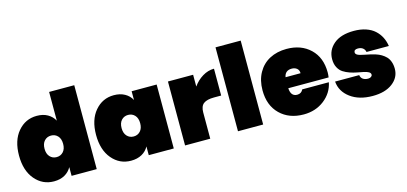

<svg xmlns="http://www.w3.org/2000/svg" viewBox="-64 -1184 3470 1636"><g transform="rotate(-15 1671.0 -366.5)"><path d="M252.9 -570.8Q308.1 -570.8 347.7 -548.3Q387.2 -525.9 408.2 -486.8V-740.2H629.9V0H408.2V-77.1Q387.2 -38.1 347.7 -15.6Q308.1 6.8 252.9 6.8Q152.3 6.8 86.2 -71.3Q20 -149.4 20 -282.2Q20 -415 86.2 -492.9Q152.3 -570.8 252.9 -570.8ZM386 -212.2Q409.2 -237.3 409.2 -282.2Q409.2 -327.1 386 -352.1Q362.8 -377 327.1 -377Q291.5 -377 268.3 -352.1Q245.1 -327.1 245.1 -282.2Q245.1 -237.3 268.3 -212.2Q291.5 -187 327.1 -187Q362.8 -187 386 -212.2Z M932.6 -570.8Q987.8 -570.8 1028.1 -548.3Q1068.4 -525.9 1088.9 -486.8V-564H1309.6V0H1088.9V-77.1Q1068.4 -38.1 1028.1 -15.6Q987.8 6.8 932.6 6.8Q832 6.8 765.9 -71.3Q699.7 -149.4 699.7 -282.2Q699.7 -415 765.9 -492.9Q832 -570.8 932.6 -570.8ZM1065.7 -212.2Q1088.9 -237.3 1088.9 -282.2Q1088.9 -327.1 1065.7 -352.1Q1042.5 -377 1006.8 -377Q971.2 -377 948 -352.1Q924.8 -327.1 924.8 -282.2Q924.8 -237.3 948 -212.2Q971.2 -187 1006.8 -187Q1042.5 -187 1065.7 -212.2Z M1631.3 -231V0H1409.2V-564H1631.3V-460Q1665.5 -508.8 1714.4 -538.3Q1763.2 -567.9 1816.4 -567.9V-331.1H1753.4Q1690.4 -331.1 1660.9 -308.8Q1631.3 -286.6 1631.3 -231Z M1876 0V-740.2H2098.1V0Z M2456.1 -397Q2396.5 -397 2386.7 -339.8H2519Q2519 -367.7 2501 -382.3Q2482.9 -397 2456.1 -397ZM2731.9 -203.1Q2713.9 -111.8 2637.5 -52.5Q2561 6.8 2456.1 6.8Q2327.6 6.8 2247.8 -71Q2168 -148.9 2168 -282.2Q2168 -370.6 2204.8 -436.5Q2241.7 -502.4 2306.6 -536.6Q2371.6 -570.8 2456.1 -570.8Q2584.5 -570.8 2664.3 -494.4Q2744.1 -418 2744.1 -287.1Q2744.1 -268.1 2740.7 -243.2H2384.8Q2388.7 -169.9 2444.8 -169.9Q2481.9 -169.9 2497.1 -203.1Z M3304.7 -168.9Q3304.7 -92.3 3239.7 -42.7Q3174.8 6.8 3064.5 6.8Q2944.3 6.8 2868.2 -49.8Q2792 -106.4 2784.7 -194.8H2997.6Q3001 -170.4 3018.8 -158.2Q3036.6 -146 3063.5 -146Q3080.1 -146 3090.3 -153.6Q3100.6 -161.1 3100.6 -171.9Q3100.6 -186.5 3084.5 -195.8Q3068.4 -205.1 3042.7 -210.4Q3017.1 -215.8 2986.1 -221.4Q2955.1 -227.1 2924.1 -237.8Q2893.1 -248.5 2867.4 -264.9Q2841.8 -281.2 2825.7 -312Q2809.6 -342.8 2809.6 -384.8Q2809.6 -465.3 2872.3 -518.1Q2935.1 -570.8 3049.8 -570.8Q3108.4 -570.8 3155 -555.2Q3201.7 -539.6 3232.4 -511.5Q3263.2 -483.4 3281.2 -447.8Q3299.3 -412.1 3305.7 -369.1H3108.9Q3104.5 -391.6 3087.9 -404.3Q3071.3 -417 3044.4 -417Q3009.8 -417 3009.8 -391.1Q3009.8 -379.9 3019.8 -372.3Q3029.8 -364.7 3046.9 -359.9Q3064 -355 3086.2 -350.8Q3108.4 -346.7 3132.8 -341.1Q3157.2 -335.4 3181.6 -327.9Q3206.1 -320.3 3228.3 -307.1Q3250.5 -293.9 3267.6 -276.4Q3284.7 -258.8 3294.7 -231.2Q3304.7 -203.6 3304.7 -168.9Z"/></g></svg>

Font: SVN-Poppins Black
Style: Regular
Weight: 900
Designer: Ninad Kale (Devanagari), Jonny Pinhorn (Latin)
Foundry: Indian Type Foundry
Version: Version 3.002 2017